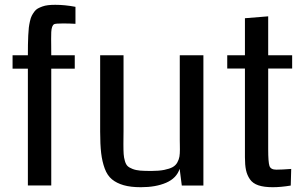

<svg xmlns="http://www.w3.org/2000/svg" viewBox="-20 -763 1269 790"><path d="M290.5 -734.9V-665Q264.2 -666.5 239.7 -666.5Q209.5 -666.5 203.1 -663.6Q192.4 -658.2 190.9 -630.9Q190.4 -620.6 190.4 -603Q190.4 -595.7 190.7 -573.5Q190.9 -551.3 190.9 -535.6H287.6V-480.5H190.9V0H94.7V-480.5H31.7V-535.6H94.7Q94.7 -562.5 95 -579.3Q95.2 -596.2 96.2 -616.7Q97.2 -637.2 98.6 -649.4Q100.1 -661.6 103.3 -675.8Q106.4 -689.9 110.6 -698Q114.7 -706.1 121.1 -714.8Q127.4 -723.6 135.5 -728Q143.6 -732.4 154.3 -736.3Q165 -740.2 178 -741.7Q190.9 -743.2 207.5 -743.2Q247.1 -743.2 290.5 -734.9Z M816.9 0.5H728L719.2 -68.4Q706.5 -29.8 663.8 -11.2Q621.1 7.3 559.6 7.3Q517.6 7.3 488.8 -1Q460 -9.3 440.7 -25.1Q421.4 -41 410.9 -69.6Q400.4 -98.1 396.2 -133.5Q392.1 -168.9 392.1 -221.7V-535.6H488.3V-224.6Q488.3 -213.9 488 -195.6Q487.8 -177.2 487.8 -169.9Q487.8 -144 488.8 -129.4Q489.7 -114.7 493.9 -100.6Q498 -86.4 504.9 -79.8Q511.7 -73.2 525.4 -67.9Q539.1 -62.5 556.9 -61Q574.7 -59.6 602.5 -59.6Q633.8 -59.6 655.8 -64Q677.7 -68.4 690.4 -75.4Q703.1 -82.5 709.7 -94.7Q716.3 -106.9 718.3 -118.7Q720.2 -130.4 720.2 -147.9Q720.2 -153.8 720 -167Q719.7 -180.2 719.7 -187V-535.6H816.9Z M1178.2 -67.9 1176.3 0.5Q1135.3 7.3 1102.1 7.3Q1066.4 7.3 1043.2 -0.5Q1020 -8.3 1008.3 -25.4Q996.6 -42.5 992.2 -63.2Q987.8 -84 987.8 -116.2V-481H915V-535.6H987.8V-688L1083.5 -695.8V-535.6H1182.1V-481H1083.5V-148.9Q1083.5 -96.2 1088.6 -80.6Q1093.8 -64.9 1116.7 -64.9Q1139.2 -64.9 1178.2 -67.9Z"/></svg>

Font: Coda
Style: Regular
Weight: 400
Designer: vernon adams
Foundry: vernon adams
Version: Version 2.001; ttfautohint (v0.8) -r 50 -G 200 -x